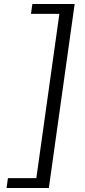

<svg xmlns="http://www.w3.org/2000/svg" viewBox="-20 -862 429 967"><path d="M226 85H13L20 35H163L279 -792H136L143 -842H356Z"/></svg>

Font: Krub
Style: Italic
Weight: 400
Italic angle: -8°
Designer: Ekaluck Peanpanawate
Foundry: Cadson Demak Co.,Ltd.
Version: Version 1.000; ttfautohint (v1.6)